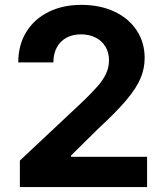

<svg xmlns="http://www.w3.org/2000/svg" viewBox="-20 -757 670 777"><path d="M60.4 -107.2 318.2 -349.1Q355.7 -385.5 376.9 -410.2Q398.1 -434.8 409.6 -459.9Q421.1 -484.9 421.1 -513.2Q421.1 -544.7 406.5 -568.6Q392 -592.5 366.3 -605.2Q340.6 -618 308.1 -618Q274.2 -618 248.8 -604.3Q223.5 -590.6 209.8 -564.9Q196.1 -539.1 196.1 -504.4H53.9Q53.9 -574.5 86.1 -627.1Q118.3 -679.7 176.1 -708.5Q233.9 -737.3 309.2 -737.3Q385.1 -737.3 443.2 -709.9Q501.4 -682.5 533.4 -633.8Q565.4 -585 565.4 -522.6Q565.4 -480.2 549.1 -441Q532.9 -401.8 492.4 -353.3Q452 -304.8 377.6 -236.3L267.5 -127.7V-122.4H575.2V0H60.4Z"/></svg>

Font: Raveo Variable
Style: Regular
Weight: 400
Designer: Jakub Foglar, Rasmus Andersson (Inter)
Foundry: Jakubfoglar.com
Version: Version 1.000;Glyphs 3.2.3 (3260)